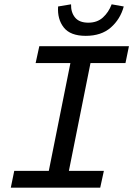

<svg xmlns="http://www.w3.org/2000/svg" viewBox="-20 -869 640 889"><path d="M30 0 46 -78H206L306 -577H145L162 -655H577L561 -577H399L299 -78H461L444 0ZM377 -703Q306 -703 275.5 -741.5Q245 -780 249 -839L309 -849Q308 -812 327.5 -788Q347 -764 389 -764Q430 -764 456.5 -788Q483 -812 497 -849L553 -839Q537 -780 493 -741.5Q449 -703 377 -703Z"/></svg>

Font: Source Code Pro Medium
Style: Italic
Weight: 500
Italic angle: -11°
Monospace: yes
Designer: Paul D. Hunt, Teo Tuominen
Foundry: Adobe Systems Incorporated
Version: Version 1.050;PS 1.000;hotconv 16.6.51;makeotf.lib2.5.65220